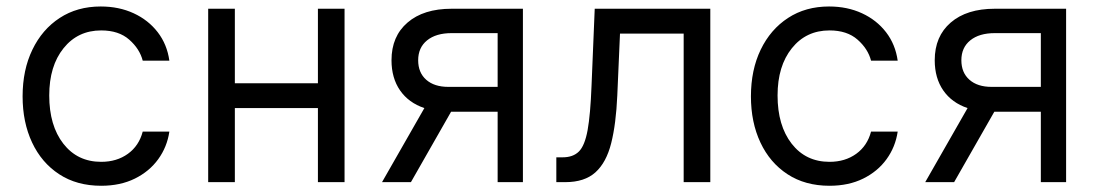

<svg xmlns="http://www.w3.org/2000/svg" viewBox="-20 -573 3451 604"><path d="M298.3 11.4Q221.6 11.4 166.2 -24.9Q110.8 -61.1 81 -124.6Q51.1 -188.2 51.1 -269.9Q51.1 -353 81.9 -416.7Q112.6 -480.5 167.8 -516.5Q223 -552.6 296.9 -552.6Q354.4 -552.6 400.6 -531.2Q446.7 -509.9 476.2 -471.6Q505.7 -433.2 512.8 -382.1H429Q419.4 -419.4 386.5 -448.3Q353.7 -477.3 298.3 -477.3Q224.8 -477.3 179.9 -421.3Q134.9 -365.4 134.9 -272.7Q134.9 -177.9 179.3 -120.9Q223.7 -63.9 298.3 -63.9Q347.3 -63.9 382.3 -89.1Q417.3 -114.3 429 -159.1H512.8Q505.7 -110.8 477.8 -72.3Q449.9 -33.7 404.3 -11.2Q358.7 11.4 298.3 11.4Z M718.8 -545.5V-311.1H980.1V-545.5H1063.9V0H980.1V-233H718.8V0H634.9V-545.5Z M1545.5 0V-221.6H1399.1L1272.7 0H1181.8L1315 -233Q1265.6 -249.6 1238.6 -288.5Q1211.6 -327.4 1211.6 -383.5Q1211.6 -458.8 1262.1 -502.1Q1312.5 -545.5 1400.6 -545.5H1625V0ZM1545.5 -299.7V-468.8H1400.6Q1351.6 -468.8 1323.5 -446Q1295.5 -423.3 1295.5 -383.5Q1295.5 -344.5 1320.8 -322.1Q1346.2 -299.7 1390.6 -299.7Z M1730.1 0V-78.1H1750Q1782.7 -78.1 1801.1 -96.4Q1819.6 -114.7 1828.5 -163.5Q1837.4 -212.4 1840.9 -304L1850.9 -545.5H2214.5V0H2130.7V-467.3H1930.4L1921.9 -272.7Q1918 -183.2 1902.7 -122.5Q1887.4 -61.8 1853.2 -30.9Q1818.9 0 1758.5 0Z M2589.5 11.4Q2512.8 11.4 2457.4 -24.9Q2402 -61.1 2372.2 -124.6Q2342.3 -188.2 2342.3 -269.9Q2342.3 -353 2373 -416.7Q2403.8 -480.5 2459 -516.5Q2514.2 -552.6 2588.1 -552.6Q2645.6 -552.6 2691.8 -531.2Q2737.9 -509.9 2767.4 -471.6Q2796.9 -433.2 2804 -382.1H2720.2Q2710.6 -419.4 2677.7 -448.3Q2644.9 -477.3 2589.5 -477.3Q2516 -477.3 2471.1 -421.3Q2426.1 -365.4 2426.1 -272.7Q2426.1 -177.9 2470.5 -120.9Q2514.9 -63.9 2589.5 -63.9Q2638.5 -63.9 2673.5 -89.1Q2708.5 -114.3 2720.2 -159.1H2804Q2796.9 -110.8 2769 -72.3Q2741.1 -33.7 2695.5 -11.2Q2649.9 11.4 2589.5 11.4Z M3254.3 0V-221.6H3108L2981.5 0H2890.6L3023.8 -233Q2974.4 -249.6 2947.4 -288.5Q2920.5 -327.4 2920.5 -383.5Q2920.5 -458.8 2970.9 -502.1Q3021.3 -545.5 3109.4 -545.5H3333.8V0ZM3254.3 -299.7V-468.8H3109.4Q3060.4 -468.8 3032.3 -446Q3004.3 -423.3 3004.3 -383.5Q3004.3 -344.5 3029.7 -322.1Q3055 -299.7 3099.4 -299.7Z"/></svg>

Font: Inter UI
Style: Regular
Weight: 400
Designer: Rasmus Andersson
Foundry: rsms
Version: 3.2;8d6f07862